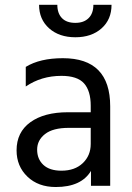

<svg xmlns="http://www.w3.org/2000/svg" viewBox="-20 -750 532 775"><path d="M346.2 -233.9V-168.9Q346.2 -122.1 314.2 -91.6Q282.2 -61 228 -61Q180.2 -61 155 -84.5Q129.9 -107.9 129.9 -146Q129.9 -184.1 161.9 -209Q193.8 -233.9 257.8 -233.9ZM84 -400.9Q147 -443.8 228 -443.8Q292 -443.8 319.1 -413.6Q346.2 -383.3 346.2 -323.2V-296.9H253.9Q158.2 -296.9 102.5 -256.6Q46.9 -216.3 46.9 -143.1Q46.9 -79.1 90.6 -37.1Q134.3 4.9 205.1 4.9Q308.1 4.9 347.2 -60.1V0H424.8V-320.8Q424.8 -515.1 233.9 -515.1Q141.1 -515.1 84 -480ZM430.2 -730.5H356.9Q356.9 -695.8 337.6 -676.8Q318.4 -657.7 284.2 -657.7Q248.5 -657.7 230 -677Q211.4 -696.3 211.4 -730.5H137.7Q137.7 -671.9 178.2 -635.7Q218.8 -599.6 284.2 -599.6Q349.6 -599.6 389.9 -635.5Q430.2 -671.4 430.2 -730.5Z"/></svg>

Font: FAU Chimera
Style: Regular
Weight: 400
Version: Version 1.002;hotconv 1.0.117;makeotfexe 2.5.65602